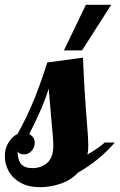

<svg xmlns="http://www.w3.org/2000/svg" viewBox="-52 -770 496 796"><path d="M304 -750H409L288 -561H213ZM-32 -122Q-32 -155 -16.5 -179.5Q-1 -204 21 -215Q60 -285 89 -356.5Q118 -428 144 -511L292 -531Q297 -403 309 -254Q314 -194 314 -167Q314 -144 310 -129Q357 -156 382 -179H424Q360 -105 271 -54Q242 -23 199.5 -8.5Q157 6 114 6Q66 6 33 -12.5Q0 -31 -16 -60.5Q-32 -90 -32 -122ZM169 -166Q169 -196 163 -250Q153 -364 150 -403Q126 -324 69 -214Q92 -202 92 -179Q92 -160 79.5 -145Q67 -130 48 -130Q27 -130 21 -143Q21 -107 35.5 -90Q50 -73 82 -73Q119 -73 144 -95Q169 -117 169 -166Z"/></svg>

Font: Lobster
Style: Regular
Weight: 400
Designer: Impallari Type
Foundry: Impallari Type
Version: Version 2.100